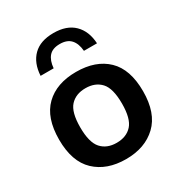

<svg xmlns="http://www.w3.org/2000/svg" viewBox="-189 -936 1008 1076"><g transform="rotate(-30 315.0 -398.0)"><path d="M314.5 10Q191 10 117 -60Q43 -130 43 -272Q43 -413.5 115.5 -483.8Q188 -554 314.5 -554Q441.5 -554 514 -484.2Q586.5 -414.5 586.5 -272.5Q586.5 -131.5 512.2 -60.8Q438 10 314.5 10ZM314.5 -95.5Q378 -95.5 413.8 -135Q449.5 -174.5 449.5 -271.5Q449.5 -370 413.5 -409.2Q377.5 -448.5 314.5 -448.5Q251.5 -448.5 215.8 -409.5Q180 -370.5 180 -273Q180 -175 215.8 -135.2Q251.5 -95.5 314.5 -95.5ZM132 -634Q136.5 -715 182.5 -760.5Q228.5 -806 314 -806Q399 -806 445.8 -760.2Q492.5 -714.5 497 -634H412.5Q408.5 -682.5 384.8 -708.8Q361 -735 314 -735Q266.5 -735 243.5 -708.8Q220.5 -682.5 216.5 -634Z"/></g></svg>

Font: Encode Sans SmExp SmBold
Style: Regular
Weight: 600
Width: 6
Designer: Multiple Designers
Foundry: Impallari Type
Version: Version 3.002; ttfautohint (v1.8.3) -l 8 -r 50 -G 200 -x 14 